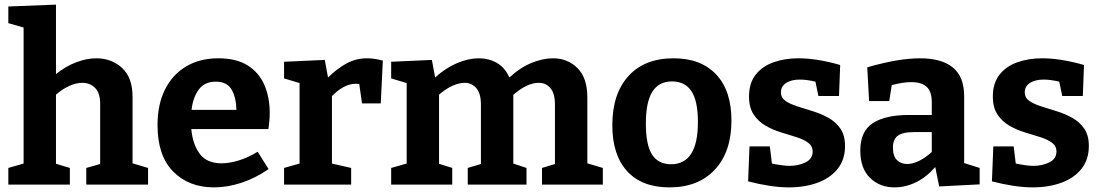

<svg xmlns="http://www.w3.org/2000/svg" viewBox="-20 -798 4760 830"><path d="M16 0V-72L82 -91V-679L16 -698V-770L222 -778V-478Q265 -512 310 -529Q355 -546 396 -546Q463 -546 508.5 -503.5Q554 -461 553 -376V-92L620 -72V0H353V-72L413 -89V-346Q414 -394 392 -417Q370 -440 335 -440Q310 -440 280.5 -427Q251 -414 222 -389V-90L282 -72V0Z M905 12Q796 12 728.5 -56.5Q661 -125 661 -257Q661 -347 693.5 -411.5Q726 -476 785 -511Q844 -546 924 -546Q1002 -546 1051 -515Q1100 -484 1123 -430.5Q1146 -377 1146 -310Q1146 -277 1140 -240H807Q813 -174 843.5 -133Q874 -92 938 -92Q971 -92 1011 -104Q1051 -116 1094 -142L1141 -67Q1083 -27 1022.5 -7.5Q962 12 905 12ZM913 -445Q864 -445 839 -410.5Q814 -376 808 -323H1002Q1001 -377 981 -411Q961 -445 913 -445Z M1208 0V-72L1275 -91V-439L1208 -459V-531L1384 -539L1398 -463Q1439 -503 1479.5 -524.5Q1520 -546 1567 -546Q1598 -546 1635 -536L1626 -351H1545L1533 -435Q1526 -436 1518 -436Q1491 -436 1464 -421Q1437 -406 1415 -382V-91L1498 -72V0Z M1935 -72V0H1671V-72L1738 -91V-439L1671 -459V-531L1847 -539L1861 -463Q1906 -504 1955.5 -525Q2005 -546 2050 -546Q2093 -546 2128 -526Q2163 -506 2182 -463Q2227 -505 2276.5 -525.5Q2326 -546 2371 -546Q2433 -546 2476 -504Q2519 -462 2519 -377V-92L2586 -72V0H2323V-72L2379 -89V-346Q2379 -394 2359.5 -417Q2340 -440 2309 -440Q2258 -440 2199 -388Q2199 -386 2199 -382V-91L2256 -72V0H2002V-72L2059 -89V-346Q2059 -394 2039 -417Q2019 -440 1989 -440Q1964 -440 1935.5 -427Q1907 -414 1878 -389V-90Z M2892 -546Q3010 -546 3076 -476Q3142 -406 3142 -277Q3142 -142 3070.5 -65Q2999 12 2874 12Q2755 12 2691 -58Q2627 -128 2627 -257Q2627 -392 2696.5 -469Q2766 -546 2892 -546ZM2885 -446Q2828 -446 2800 -401.5Q2772 -357 2772 -264Q2772 -171 2799 -129.5Q2826 -88 2881 -88Q2997 -88 2997 -270Q2997 -362 2969 -404Q2941 -446 2885 -446Z M3356 -399Q3356 -375 3376 -361.5Q3396 -348 3427.5 -338Q3459 -328 3494.5 -317Q3530 -306 3561.5 -288.5Q3593 -271 3613 -242Q3633 -213 3633 -167Q3633 -108 3601 -68Q3569 -28 3514 -8Q3459 12 3390 12Q3350 12 3305 5Q3260 -2 3214 -14L3220 -165H3308L3317 -91Q3336 -87 3357 -84Q3378 -81 3393 -81Q3431 -81 3462 -96Q3493 -111 3493 -143Q3493 -167 3473 -181.5Q3453 -196 3422 -205.5Q3391 -215 3355.5 -226Q3320 -237 3289 -255Q3258 -273 3238 -303Q3218 -333 3218 -381Q3218 -439 3247 -475.5Q3276 -512 3324.5 -529Q3373 -546 3431 -546Q3472 -546 3518 -538.5Q3564 -531 3612 -517L3607 -383H3518L3505 -445Q3467 -454 3438 -454Q3401 -454 3378.5 -439.5Q3356 -425 3356 -399Z M4040 8 4023 -76Q3985 -32 3939.5 -10Q3894 12 3847 12Q3783 12 3741 -29Q3699 -70 3699 -147Q3699 -231 3753.5 -266Q3808 -301 3909 -301H4008V-356Q4008 -403 3985.5 -423Q3963 -443 3920 -443Q3883 -443 3835 -430L3824 -361H3737L3729 -507Q3864 -546 3957 -546Q4051 -546 4099.5 -506Q4148 -466 4148 -382V-93L4215 -72V-1ZM3840 -161Q3840 -123 3857.5 -106Q3875 -89 3902 -89Q3926 -89 3954 -103Q3982 -117 4008 -141V-227H3932Q3880 -227 3860 -210.5Q3840 -194 3840 -161Z M4410 -399Q4410 -375 4430 -361.5Q4450 -348 4481.5 -338Q4513 -328 4548.5 -317Q4584 -306 4615.5 -288.5Q4647 -271 4667 -242Q4687 -213 4687 -167Q4687 -108 4655 -68Q4623 -28 4568 -8Q4513 12 4444 12Q4404 12 4359 5Q4314 -2 4268 -14L4274 -165H4362L4371 -91Q4390 -87 4411 -84Q4432 -81 4447 -81Q4485 -81 4516 -96Q4547 -111 4547 -143Q4547 -167 4527 -181.5Q4507 -196 4476 -205.5Q4445 -215 4409.5 -226Q4374 -237 4343 -255Q4312 -273 4292 -303Q4272 -333 4272 -381Q4272 -439 4301 -475.5Q4330 -512 4378.5 -529Q4427 -546 4485 -546Q4526 -546 4572 -538.5Q4618 -531 4666 -517L4661 -383H4572L4559 -445Q4521 -454 4492 -454Q4455 -454 4432.5 -439.5Q4410 -425 4410 -399Z"/></svg>

Font: Bitter
Style: Bold
Weight: 700
Designer: Sol Matas, and Bitter project Authors
Foundry: Sol Matas
Version: Version 2.001